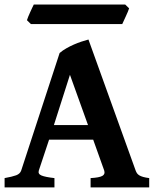

<svg xmlns="http://www.w3.org/2000/svg" viewBox="-20 -815 679 835"><path d="M362.8 -271 284.2 -489.7 214.4 -271ZM193.4 -207.5 148.9 -73.7Q144 -58.6 160.4 -51.8Q176.8 -44.9 216.8 -40.5V0H0V-40.5Q33.2 -46.4 50.3 -52.7Q67.4 -59.1 72.3 -73.7L239.3 -584.5Q252.4 -595.7 268.3 -604.7Q284.2 -613.8 300.8 -621.1Q317.4 -628.4 333.7 -633.8Q350.1 -639.2 364.7 -643.1L569.8 -73.7Q572.3 -66.9 575.9 -61.5Q579.6 -56.2 586.2 -52.2Q592.8 -48.3 603 -45.4Q613.3 -42.5 628.9 -40.5V0H374V-40.5Q411.6 -42.5 425 -50Q438.5 -57.6 433.1 -73.7L385.3 -207.5ZM541.5 -778.8Q540 -773.4 535.9 -763.7Q531.7 -753.9 526.9 -743.4Q522 -732.9 517.8 -723.6Q513.7 -714.4 511.7 -710.4H114.3L97.2 -727.1Q98.6 -732.4 102.5 -741.9Q106.4 -751.5 111.1 -761.7Q115.7 -772 120.1 -781.2Q124.5 -790.5 127 -795.4H524.4Z"/></svg>

Font: Gentium Book Basic
Style: Bold
Weight: 700
Designer: J. Victor Gaultney and Annie Olsen
Foundry: SIL International
Version: Version 1.102; 2013; Maintenance release